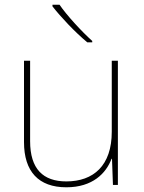

<svg xmlns="http://www.w3.org/2000/svg" viewBox="-20 -879 613 816"><path d="M233 -859H203V-852C238 -807 298 -743 351 -699H372V-705C327 -745 262 -816 233 -859ZM481 -621H455V-319C455 -175 377 -108 262 -108C163 -108 108 -161 108 -279V-621H82V-275C82 -150 144 -83 262 -83C374 -83 431 -143 454 -204H456L460 -93H481Z"/></svg>

Font: Noto Sans Telugu UI Thin
Style: Regular
Weight: 100
Designer: Jelle Bosma - Monotype Design Team
Foundry: Monotype Imaging Inc.
Version: Version 2.005